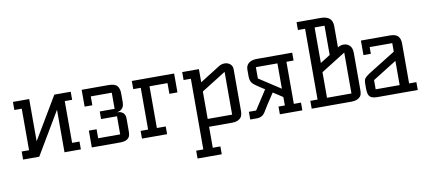

<svg xmlns="http://www.w3.org/2000/svg" viewBox="-83 -1070 3675 1640"><g transform="rotate(-10 1754.0 -250.0)"><path d="M482 -68H546V0H404V-369L185 0H45V-70H109V-430H45V-500H186V-134L404 -500H546V-430H482Z M968 -333Q968 -287 933 -267Q920 -260 902 -259Q976 -257 976 -193V-88Q976 -45 965 -30Q944 0 891 0H641V-146H708V-68H899V-225H761V-291H890V-431H708V-354H641V-500H873Q929 -500 948.5 -476.5Q968 -453 968 -411Z M1076 -67H1141V-429H1076V-500H1443V-336H1373V-429H1217V-67H1294V0H1076Z M1658 -68H1870V-439L1658 -306ZM1514 182H1576V-431H1513V-500H1658V-386L1831 -495Q1855 -510 1882 -510Q1909 -510 1929.5 -493.5Q1950 -477 1950 -445V-94Q1950 -48 1936 -31Q1912 0 1860 0H1658V182H1724V250H1514Z M2405 -432V-67H2467V0H2272V-67H2327V-140L2244 -194L2175 -89Q2163 -70 2153.5 -53.5Q2144 -37 2134 -25Q2112 0 2073 0H2015V-67H2078L2185 -232L2127 -270Q2093 -293 2084 -304Q2065 -327 2065 -363V-422Q2065 -480 2124 -496Q2141 -500 2160 -500H2467V-432ZM2327 -432H2140V-334L2327 -212Z M2860 -476Q2881 -492 2911.5 -492Q2942 -492 2963.5 -471Q2985 -450 2985 -406V-88Q2985 -46 2972 -30Q2946 0 2896 0H2548V-68H2611V-682H2549V-750H2758Q2860 -750 2860 -661ZM2779 -425V-679H2693V-371ZM2905 -424 2693 -291V-69H2905Z M3468 -68V0H3120Q3069 0 3052 -20Q3035 -38 3035 -88V-125Q3035 -161 3044 -174Q3057 -193 3103 -221L3323 -358V-432H3127V-374H3063V-500H3313Q3364 -500 3384.5 -478Q3405 -456 3405 -414V-68ZM3323 -278 3115 -148V-68H3323Z"/></g></svg>

Font: Kelly Slab
Style: Regular
Weight: 400
Designer: Denis Masharov
Foundry: Denis Masharov
Version: Version 1.001